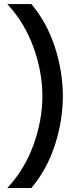

<svg xmlns="http://www.w3.org/2000/svg" viewBox="-20 -770 385 947"><path d="M16.1 157.2Q101.6 65.4 145.3 -55.7Q189 -176.8 189 -295.9Q189 -415.5 145.3 -536.4Q101.6 -657.2 16.1 -750H134.8Q211.9 -657.7 251 -536.9Q290 -416 290 -295.9Q290 -176.3 251 -55.2Q211.9 65.9 134.8 157.2Z"/></svg>

Font: TASA Explorer Medium
Style: Regular
Weight: 500
Designer: Weizhong Zhang
Foundry: Local Remote
Version: Version 1.000;Glyphs 3.1.2 (3151)